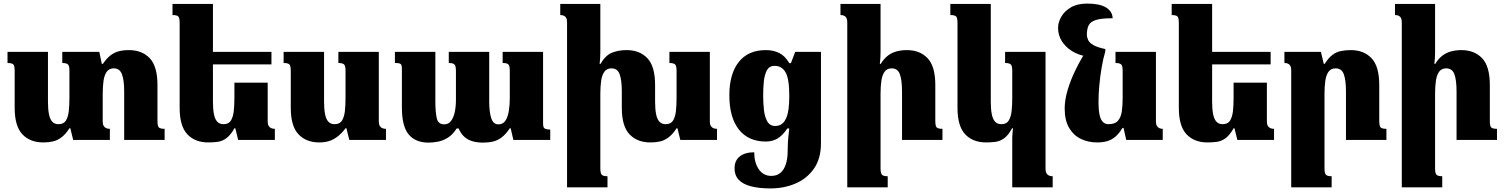

<svg xmlns="http://www.w3.org/2000/svg" viewBox="-20 -782 8408 1073"><path d="M860 -107Q860 -90 862.5 -80Q865 -70 873.5 -66Q882 -62 900 -62V0H674V-270Q674 -334 661.5 -367Q649 -400 616 -400Q590 -400 576.5 -381Q563 -362 558.5 -330Q554 -298 554 -258V-103Q554 -88 559 -79Q564 -70 573 -66Q582 -62 594 -62V0H389L373 -65H368Q346 -31 323 -14Q300 3 275.5 8.5Q251 14 222 14Q148 14 105 -31.5Q62 -77 62 -179V-385Q62 -402 59.5 -412Q57 -422 48.5 -426Q40 -430 22 -430V-492H248V-214Q248 -173 253.5 -144.5Q259 -116 272 -102Q285 -88 307 -88Q336 -88 348.5 -108.5Q361 -129 364.5 -162Q368 -195 368 -234V-388Q368 -404 365 -413Q362 -422 353.5 -426Q345 -430 328 -430V-492H535L549 -425H555Q576 -456 597.5 -472.5Q619 -489 644 -495.5Q669 -502 700 -502Q774 -502 817 -456.5Q860 -411 860 -307Z M1476 -320V-103Q1476 -88 1481 -79Q1486 -70 1495 -66Q1504 -62 1516 -62V0H1311L1295 -65H1290Q1268 -26 1245 -9.5Q1222 7 1197.5 10.5Q1173 14 1144 14Q1070 14 1027 -31.5Q984 -77 984 -179V-653Q984 -670 981.5 -680Q979 -690 970.5 -694Q962 -698 944 -698V-760H1170V-214Q1170 -173 1175.5 -144.5Q1181 -116 1194 -102Q1207 -88 1229 -88Q1258 -88 1270.5 -108.5Q1283 -129 1286.5 -162Q1290 -195 1290 -234V-320ZM1143 -422V-492H1497V-422Z M1765 14Q1691 14 1648 -31.5Q1605 -77 1605 -179V-385Q1605 -402 1602.5 -412Q1600 -422 1591.5 -426Q1583 -430 1565 -430V-492H1791V-214Q1791 -173 1796.5 -144.5Q1802 -116 1815 -102Q1828 -88 1850 -88Q1879 -88 1891.5 -108.5Q1904 -129 1907.5 -162Q1911 -195 1911 -234V-388Q1911 -404 1908 -413Q1905 -422 1896.5 -426Q1888 -430 1871 -430V-492H2097V-103Q2097 -88 2102 -79Q2107 -70 2116 -66Q2125 -62 2137 -62V0H1932L1916 -65H1911Q1889 -36 1866 -18.5Q1843 -1 1818.5 6.5Q1794 14 1765 14Z M2789 -492H3015V-91Q3015 -80 3017.5 -72.5Q3020 -65 3029 -61.5Q3038 -58 3055 -58V0H2849L2834 -65H2829Q2807 -32 2784 -14.5Q2761 3 2735.5 9Q2710 15 2679 15Q2647 15 2621 7.5Q2595 0 2575.5 -17Q2556 -34 2543 -64H2532Q2510 -29 2482 -12Q2454 5 2426 10Q2398 15 2375 15Q2302 15 2264 -30.5Q2226 -76 2226 -181V-395Q2226 -410 2223.5 -417.5Q2221 -425 2212.5 -427.5Q2204 -430 2187 -430V-492H2413V-217Q2413 -155 2421 -121Q2429 -87 2463 -87Q2486 -87 2500.5 -106Q2515 -125 2521.5 -156Q2528 -187 2528 -223V-387Q2528 -403 2525 -412.5Q2522 -422 2513.5 -426Q2505 -430 2488 -430V-492H2714V-217Q2714 -155 2725.5 -121Q2737 -87 2765 -87Q2791 -87 2804.5 -107.5Q2818 -128 2823.5 -161.5Q2829 -195 2829 -234V-387Q2829 -402 2826.5 -411.5Q2824 -421 2816 -425.5Q2808 -430 2789 -430Z M3947 -103Q3947 -88 3952 -79Q3957 -70 3966 -66Q3975 -62 3987 -62V0H3782L3766 -65H3761Q3739 -31 3716 -14Q3693 3 3668.5 8.5Q3644 14 3615 14Q3541 14 3498 -31.5Q3455 -77 3455 -179V-270Q3455 -334 3443 -367Q3431 -400 3397 -400Q3371 -400 3357.5 -381Q3344 -362 3339.5 -330Q3335 -298 3335 -258V161Q3335 176 3338 185.5Q3341 195 3349.5 199Q3358 203 3375 203V265H3149V-657Q3149 -673 3144.5 -681.5Q3140 -690 3131.5 -694Q3123 -698 3111 -698V-760H3335V-493Q3335 -474 3334 -457.5Q3333 -441 3331 -425H3336Q3363 -472 3399 -487Q3435 -502 3482 -502Q3555 -502 3598 -456.5Q3641 -411 3641 -307V-214Q3641 -173 3646.5 -144.5Q3652 -116 3665 -102Q3678 -88 3700 -88Q3729 -88 3741.5 -108.5Q3754 -129 3757.5 -162Q3761 -195 3761 -234V-388Q3761 -404 3758 -413Q3755 -422 3746.5 -426Q3738 -430 3721 -430V-492H3947Z M4286 271Q4221 271 4176 259Q4131 247 4108 222.5Q4085 198 4085 159Q4085 115 4114.5 92Q4144 69 4195 69Q4195 127 4220.5 164Q4246 201 4291 201Q4321 201 4341 184.5Q4361 168 4371.5 136.5Q4382 105 4382 60V53Q4382 33 4383.5 9Q4385 -15 4391 -64H4380Q4353 -24 4324.5 -7.5Q4296 9 4260 9Q4162 9 4109 -58.5Q4056 -126 4056 -249Q4056 -369 4108.5 -435.5Q4161 -502 4260 -502Q4302 -502 4334.5 -486Q4367 -470 4391 -429H4400L4424 -492H4568V19Q4568 104 4529 160Q4490 216 4426 243.5Q4362 271 4286 271ZM4312 -78Q4334 -78 4349 -89Q4364 -100 4373.5 -121.5Q4383 -143 4387 -174.5Q4391 -206 4391 -246Q4391 -342 4370 -378Q4349 -414 4309 -414Q4279 -414 4265.5 -388.5Q4252 -363 4248.5 -325Q4245 -287 4245 -248Q4245 -210 4249 -170.5Q4253 -131 4267.5 -104.5Q4282 -78 4312 -78Z M5247 -62V0H5021V-270Q5021 -334 5009 -367Q4997 -400 4963 -400Q4937 -400 4923.5 -381Q4910 -362 4905.5 -330Q4901 -298 4901 -258V161Q4901 176 4904 185.5Q4907 195 4915.5 199Q4924 203 4941 203V265H4715V-657Q4715 -673 4710.5 -681.5Q4706 -690 4697.5 -694Q4689 -698 4677 -698V-760H4901V-491Q4901 -474 4900 -457.5Q4899 -441 4897 -425H4902Q4919 -453 4940.5 -470Q4962 -487 4989.5 -494.5Q5017 -502 5048 -502Q5121 -502 5164 -456.5Q5207 -411 5207 -307V-107Q5207 -90 5209.5 -80Q5212 -70 5220.5 -66Q5229 -62 5247 -62Z M5637 265V-13Q5637 -26 5638.5 -39Q5640 -52 5641 -65H5636Q5615 -26 5592 -9.5Q5569 7 5544.5 10.5Q5520 14 5491 14Q5417 14 5374 -31.5Q5331 -77 5331 -179V-653Q5331 -670 5328.5 -680Q5326 -690 5317.5 -694Q5309 -698 5291 -698V-760H5517V-214Q5517 -173 5522.5 -144.5Q5528 -116 5541 -102Q5554 -88 5576 -88Q5605 -88 5617.5 -108.5Q5630 -129 5633.5 -162Q5637 -195 5637 -234V-388Q5637 -404 5634 -413Q5631 -422 5622.5 -426Q5614 -430 5597 -430V-492H5823V162Q5823 177 5828 186Q5833 195 5842 199Q5851 203 5863 203V265Z M6111 14Q6062 14 6021 -5.5Q5980 -25 5955 -67Q5930 -109 5930 -176Q5930 -223 5946.5 -279Q5963 -335 5992.5 -395Q6022 -455 6061 -514L6157 -495Q6145 -454 6136.5 -404Q6128 -354 6123.5 -304Q6119 -254 6119 -211Q6119 -170 6124.5 -142.5Q6130 -115 6142.5 -101.5Q6155 -88 6175 -88Q6212 -88 6228.5 -108Q6245 -128 6249.5 -161Q6254 -194 6254 -234V-388Q6254 -404 6251 -413Q6248 -422 6239.5 -426Q6231 -430 6214 -430V-492H6440V-103Q6440 -88 6445 -79Q6450 -70 6458.5 -66Q6467 -62 6478 -62V0H6274L6259 -67H6253Q6234 -35 6212 -17Q6190 1 6165.5 7.5Q6141 14 6111 14ZM6157 -508V-495L6046 -468Q6003 -476 5968.5 -498Q5934 -520 5913.5 -553Q5893 -586 5893 -626Q5893 -657 5911 -688.5Q5929 -720 5965 -741Q6001 -762 6056 -762Q6126 -762 6161.5 -740Q6197 -718 6198 -680Q6134 -680 6103.5 -670Q6073 -660 6063.5 -639.5Q6054 -619 6054 -589Q6054 -574 6061 -558.5Q6068 -543 6090.5 -530Q6113 -517 6157 -508Z M7060 -320V-103Q7060 -88 7065 -79Q7070 -70 7079 -66Q7088 -62 7100 -62V0H6895L6879 -65H6874Q6852 -26 6829 -9.5Q6806 7 6781.5 10.5Q6757 14 6728 14Q6654 14 6611 -31.5Q6568 -77 6568 -179V-653Q6568 -670 6565.5 -680Q6563 -690 6554.5 -694Q6546 -698 6528 -698V-760H6754V-214Q6754 -173 6759.5 -144.5Q6765 -116 6778 -102Q6791 -88 6813 -88Q6842 -88 6854.5 -108.5Q6867 -129 6870.5 -162Q6874 -195 6874 -234V-320ZM6727 -422V-492H7081V-422Z M7728 -62V0H7502V-270Q7502 -334 7490 -367Q7478 -400 7444 -400Q7418 -400 7404.5 -381Q7391 -362 7386.5 -330Q7382 -298 7382 -258V161Q7382 176 7385 185.5Q7388 195 7396.5 199Q7405 203 7422 203V265H7196V-389Q7196 -405 7191.5 -413.5Q7187 -422 7178.5 -426Q7170 -430 7158 -430V-492H7362L7378 -425H7383Q7404 -458 7425.5 -474.5Q7447 -491 7472.5 -496.5Q7498 -502 7529 -502Q7602 -502 7645 -456.5Q7688 -411 7688 -307V-107Q7688 -90 7690.5 -80Q7693 -70 7701.5 -66Q7710 -62 7728 -62Z M8346 -62V0H8120V-270Q8120 -334 8108 -367Q8096 -400 8062 -400Q8036 -400 8022.5 -381Q8009 -362 8004.5 -330Q8000 -298 8000 -258V161Q8000 176 8003 185.5Q8006 195 8014.5 199Q8023 203 8040 203V265H7814V-657Q7814 -673 7809.5 -681.5Q7805 -690 7796.5 -694Q7788 -698 7776 -698V-760H8000V-491Q8000 -474 7999 -457.5Q7998 -441 7996 -425H8001Q8018 -453 8039.5 -470Q8061 -487 8088.5 -494.5Q8116 -502 8147 -502Q8220 -502 8263 -456.5Q8306 -411 8306 -307V-107Q8306 -90 8308.5 -80Q8311 -70 8319.5 -66Q8328 -62 8346 -62Z"/></svg>

Font: Noto Serif Armenian Black
Style: Regular
Weight: 900
Version: Version 2.007